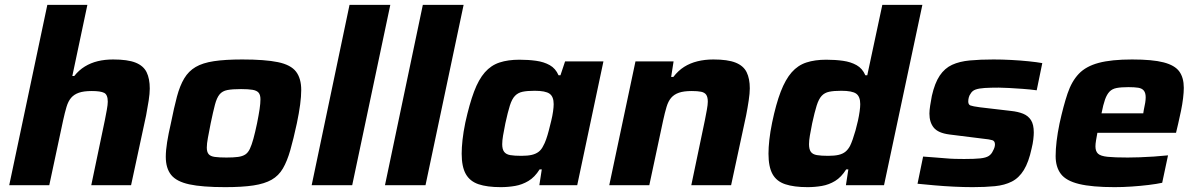

<svg xmlns="http://www.w3.org/2000/svg" viewBox="-20 -763 4927 791"><path d="M18 0 175 -743H340L278 -450H286Q305 -474 329.5 -489Q354 -504 383 -511Q412 -518 446 -518Q506 -518 538.5 -505Q571 -492 584 -465.5Q597 -439 597 -398Q597 -378 592.5 -348.5Q588 -319 582 -288L520 0H356L412 -268Q416 -288 420 -310Q424 -332 424 -344Q424 -373 409 -380.5Q394 -388 358 -388Q325 -388 305 -381Q285 -374 273 -360Q261 -346 254 -322.5Q247 -299 240 -267L183 0Z M908 8Q813 8 760 -3.5Q707 -15 685 -42.5Q663 -70 663 -117Q663 -143 668.5 -177.5Q674 -212 684 -255Q697 -320 709 -365Q721 -410 739 -440Q757 -470 786 -487Q815 -504 861.5 -511Q908 -518 978 -518Q1072 -518 1125 -507Q1178 -496 1199.5 -468Q1221 -440 1221 -392Q1221 -366 1216.5 -332Q1212 -298 1203 -255Q1189 -190 1176 -144.5Q1163 -99 1145.5 -69Q1128 -39 1099 -22.5Q1070 -6 1024 1Q978 8 908 8ZM913 -114Q942 -114 960.5 -116.5Q979 -119 990.5 -126.5Q1002 -134 1009.5 -150Q1017 -166 1024 -191.5Q1031 -217 1039 -255Q1046 -290 1049.5 -313.5Q1053 -337 1053 -354Q1053 -372 1045.5 -381Q1038 -390 1020.5 -393Q1003 -396 973 -396Q937 -396 916.5 -392Q896 -388 884.5 -374Q873 -360 865.5 -331.5Q858 -303 848 -255Q841 -219 836.5 -195Q832 -171 832 -155Q832 -137 839.5 -128Q847 -119 865 -116.5Q883 -114 913 -114Z M1264 0 1420 -743H1588L1431 0Z M1566 0 1722 -743H1890L1733 0Z M2043 8Q1987 8 1951.5 -4Q1916 -16 1899 -46Q1882 -76 1882 -130Q1882 -155 1885.5 -187Q1889 -219 1897 -258Q1914 -335 1933 -385.5Q1952 -436 1977.5 -465Q2003 -494 2038 -505.5Q2073 -517 2120 -517Q2157 -517 2189 -512.5Q2221 -508 2245 -494.5Q2269 -481 2281 -453H2289L2308 -510H2466L2358 0H2202L2212 -65H2203Q2183 -33 2157 -17.5Q2131 -2 2102 3Q2073 8 2043 8ZM2128 -121Q2154 -121 2171 -125Q2188 -129 2199.5 -138Q2211 -147 2218 -162Q2224 -172 2230 -189Q2236 -206 2241 -225.5Q2246 -245 2251 -265.5Q2256 -286 2258.5 -304Q2261 -322 2261 -334Q2261 -365 2244 -377Q2227 -389 2183 -389Q2152 -389 2133 -385Q2114 -381 2101.5 -368Q2089 -355 2080.5 -328Q2072 -301 2062 -255Q2056 -225 2052.5 -204.5Q2049 -184 2049 -169Q2049 -148 2057 -137.5Q2065 -127 2082 -124Q2099 -121 2128 -121Z M2490 0 2598 -510H2755L2745 -446H2754Q2774 -472 2798.5 -487.5Q2823 -503 2853.5 -510.5Q2884 -518 2919 -518Q2978 -518 3010.5 -505Q3043 -492 3056 -465.5Q3069 -439 3069 -399Q3069 -379 3064.5 -349Q3060 -319 3054 -288L2992 0H2828L2884 -268Q2888 -288 2892 -310Q2896 -332 2896 -344Q2896 -363 2889.5 -372.5Q2883 -382 2868.5 -385Q2854 -388 2830 -388Q2797 -388 2777 -381Q2757 -374 2745 -360Q2733 -346 2726 -322.5Q2719 -299 2712 -267L2655 0Z M3307 8Q3251 8 3215 -4Q3179 -16 3162.5 -46Q3146 -76 3146 -130Q3146 -155 3149.5 -187Q3153 -219 3161 -258Q3177 -335 3196.5 -385.5Q3216 -436 3241.5 -465Q3267 -494 3302 -505.5Q3337 -517 3384 -517Q3421 -517 3453 -512.5Q3485 -508 3509 -494.5Q3533 -481 3545 -453H3553L3615 -743H3780L3622 0H3465L3475 -65H3466Q3446 -33 3420.5 -17.5Q3395 -2 3366 3Q3337 8 3307 8ZM3392 -121Q3418 -121 3435 -125Q3452 -129 3463 -138Q3474 -147 3482 -162Q3487 -172 3493 -189Q3499 -206 3504.5 -225.5Q3510 -245 3514.5 -265.5Q3519 -286 3521.5 -304Q3524 -322 3524 -334Q3524 -365 3507.5 -377Q3491 -389 3446 -389Q3415 -389 3396 -385Q3377 -381 3365 -368Q3353 -355 3344.5 -328Q3336 -301 3326 -255Q3320 -225 3316.5 -204.5Q3313 -184 3313 -169Q3313 -148 3320.5 -137.5Q3328 -127 3345.5 -124Q3363 -121 3392 -121Z M3987 8Q3951 8 3910 6Q3869 4 3829.5 0.5Q3790 -3 3760 -6L3783 -118Q3807 -116 3829.5 -114.5Q3852 -113 3873.5 -111Q3895 -109 3914.5 -108.5Q3934 -108 3952 -108Q3995 -108 4018.5 -110.5Q4042 -113 4053.5 -120.5Q4065 -128 4071 -142Q4075 -149 4077 -155.5Q4079 -162 4079 -168Q4079 -182 4068 -185.5Q4057 -189 4027 -192L3891 -209Q3845 -215 3827 -237Q3809 -259 3809 -295Q3809 -308 3812 -327.5Q3815 -347 3819 -368Q3831 -421 3851.5 -451.5Q3872 -482 3902.5 -496Q3933 -510 3975.5 -514Q4018 -518 4073 -518Q4108 -518 4146 -516Q4184 -514 4218 -510.5Q4252 -507 4274 -503L4251 -391Q4222 -395 4192 -397Q4162 -399 4137 -400.5Q4112 -402 4095 -402Q4060 -402 4036.5 -400.5Q4013 -399 3999 -394Q3985 -389 3978 -376Q3974 -371 3971.5 -362.5Q3969 -354 3969 -345Q3969 -332 3978 -328.5Q3987 -325 4017 -321L4145 -306Q4174 -303 4195 -294.5Q4216 -286 4227.5 -268Q4239 -250 4239 -217Q4239 -206 4237 -188.5Q4235 -171 4230 -151Q4218 -95 4198 -62.5Q4178 -30 4148.5 -15Q4119 0 4079 4Q4039 8 3987 8Z M4572 8Q4479 8 4425.5 -5Q4372 -18 4350.5 -46.5Q4329 -75 4329 -120Q4329 -148 4333 -181.5Q4337 -215 4345 -254Q4361 -327 4378 -377.5Q4395 -428 4424.5 -459Q4454 -490 4506.5 -504Q4559 -518 4644 -518Q4728 -518 4774 -506Q4820 -494 4838.5 -468.5Q4857 -443 4857 -401Q4857 -383 4854 -358Q4851 -333 4845.5 -306.5Q4840 -280 4834 -254L4825 -216H4501Q4498 -200 4495.5 -185Q4493 -170 4493 -160Q4493 -140 4503.5 -130Q4514 -120 4543 -117Q4572 -114 4626 -114Q4647 -114 4675 -115Q4703 -116 4733.5 -118Q4764 -120 4792 -123L4768 -10Q4745 -5 4712 -1Q4679 3 4642.5 5.5Q4606 8 4572 8ZM4518 -296H4690L4692 -309Q4696 -327 4698 -339.5Q4700 -352 4700 -362Q4700 -380 4692.5 -389.5Q4685 -399 4669.5 -401.5Q4654 -404 4629 -404Q4599 -404 4580.5 -400.5Q4562 -397 4551 -385.5Q4540 -374 4532.5 -353Q4525 -332 4518 -296Z"/></svg>

Font: Saira SemiExpanded
Style: Bold Italic
Weight: 700
Width: 6
Italic angle: -12°
Designer: Hector Gatti with collaboration of the Omnibus-Type team
Foundry: Omnibus-Type
Version: Version 1.101